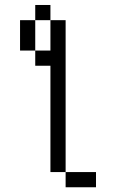

<svg xmlns="http://www.w3.org/2000/svg" viewBox="-20 -708 540 790"><path d="M187.5 -625H125V-687.5H187.5ZM62.5 -625H125V-500H62.5ZM125 -500H187.5V-625H250V0H187.5V-437.5H125ZM250 0H375V62.5H250Z"/></svg>

Font: 寒蝉点阵体 16px
Style: Regular
Weight: 400
Designer: Designed by Warren2060
Foundry: ChillType
Version: Version 1.000